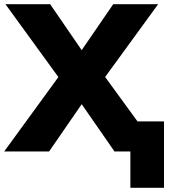

<svg xmlns="http://www.w3.org/2000/svg" viewBox="-38 -725 811 919"><path d="M586 174V0H526V-144H747V174ZM-18 0 272 -398V-314L-12 -705H202L377 -450H329L504 -705H719L435 -315V-398L725 0H510L329 -261H377L197 0Z"/></svg>

Font: Nunito Sans 11pt Black
Style: Regular
Weight: 900
Version: Version 3.101;gftools[0.9.27]